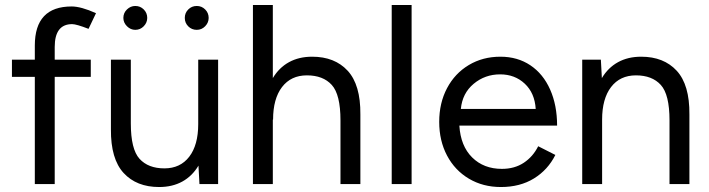

<svg xmlns="http://www.w3.org/2000/svg" viewBox="-20 -740 2849 772"><path d="M268 -714Q306 -714 366 -687L336 -624Q287 -643 270 -643Q200 -643 200 -551V-500H345V-431H200V0H120V-431H28V-500H120V-557Q120 -714 268 -714Z M778 -74Q753 -32 713 -10Q673 12 620 12Q529 12 477 -44.5Q425 -101 426 -220V-500H506V-244Q506 -140 541 -101.5Q576 -63 641 -63Q705 -63 741 -110Q777 -157 777 -241V-500H857V0H782ZM723 -668Q723 -688 737 -702Q751 -716 771 -716Q791 -716 805 -702Q819 -688 819 -668Q819 -649 805 -634.5Q791 -620 771 -620Q751 -620 737 -634Q723 -648 723 -668ZM524 -716Q544 -716 558 -702Q572 -688 572 -668Q572 -649 558 -634.5Q544 -620 524 -620Q505 -620 490.5 -634.5Q476 -649 476 -668Q476 -688 490.5 -702Q505 -716 524 -716Z M997 -720H1077V-426Q1102 -468 1142 -490Q1182 -512 1235 -512Q1326 -512 1378 -455.5Q1430 -399 1429 -280V0H1349V-256Q1349 -360 1314 -398.5Q1279 -437 1214 -437Q1150 -437 1114 -390Q1078 -343 1078 -259H1077V0H997Z M1555 -720H1635V0H1555Z M1746 -250Q1746 -326 1777.5 -385.5Q1809 -445 1865 -478.5Q1921 -512 1992 -512Q2061 -512 2112.5 -477.5Q2164 -443 2192 -380Q2220 -317 2220 -235H1827Q1832 -153 1878.5 -107Q1925 -61 1998 -61Q2049 -61 2086 -85.5Q2123 -110 2144 -152L2213 -117Q2183 -57 2127 -22.5Q2071 12 1994 12Q1922 12 1865.5 -21.5Q1809 -55 1777.5 -114.5Q1746 -174 1746 -250ZM2134 -302Q2130 -366 2090 -403.5Q2050 -441 1991 -441Q1930 -441 1884.5 -403Q1839 -365 1833 -302Z M2321 -500H2396L2400 -426Q2425 -468 2465 -490Q2505 -512 2558 -512Q2649 -512 2701 -455.5Q2753 -399 2752 -280V0H2672V-256Q2672 -360 2637 -398.5Q2602 -437 2537 -437Q2473 -437 2437 -390Q2401 -343 2401 -259V0H2321Z"/></svg>

Font: Oak Sans
Style: Regular
Weight: 400
Designer: Erik Kennedy, Walven
Foundry: Erik Kennedy, Walven
Version: Version 1.000